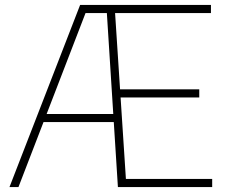

<svg xmlns="http://www.w3.org/2000/svg" viewBox="-20 -760 918 780"><path d="M18.5 0 305.5 -740H429.5L428.5 -707H327.5L55 0ZM145 -264 155 -297H459.5V-264ZM459 0 412 -740H837V-707H447.5L491.5 -33H842V0ZM460.5 -364V-397H789.5V-364Z"/></svg>

Font: Encode Sans Condensed Thin Thin
Style: Regular
Weight: 250
Version: Version 3.002